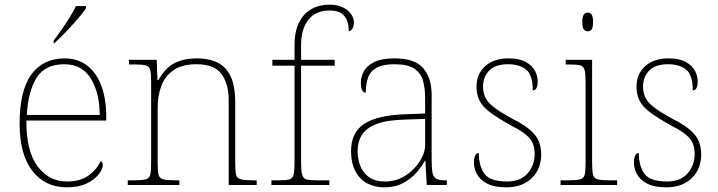

<svg xmlns="http://www.w3.org/2000/svg" viewBox="-20 -792 3074 822"><path d="M266 10Q173 10 118.5 -60.5Q64 -131 64 -262Q64 -404 114 -473Q164 -542 257 -542Q340 -542 387.5 -475.5Q435 -409 435 -290V-276H93Q92 -146 140.5 -80.5Q189 -15 267 -15Q324 -15 359 -40.5Q394 -66 411 -103Q416 -100 418 -96Q420 -92 420 -85Q420 -68 402.5 -45.5Q385 -23 351 -6.5Q317 10 266 10ZM407 -300Q406 -397 368 -457Q330 -517 256 -517Q172 -517 136 -458Q100 -399 95 -300ZM210 -619Q225 -638 243 -664Q261 -690 278 -717Q295 -744 305 -766H348V-756Q339 -743 322.5 -723Q306 -703 286 -681Q266 -659 246.5 -639.5Q227 -620 212 -606H210Z M527 0V-20H550Q587 -20 603 -24Q619 -28 623 -43.5Q627 -59 627 -94V-442Q627 -477 623 -492.5Q619 -508 604.5 -512Q590 -516 560 -516H532V-536H651L654 -449H658Q688 -502 727.5 -522Q767 -542 822 -542Q908 -542 947.5 -496.5Q987 -451 987 -357V-94Q987 -59 991 -43.5Q995 -28 1011.5 -24Q1028 -20 1064 -20H1079V0H959V-365Q959 -432 928.5 -474.5Q898 -517 822 -517Q757 -517 720.5 -490Q684 -463 669.5 -421Q655 -379 655 -334V-94Q655 -59 659 -43.5Q663 -28 679.5 -24Q696 -20 732 -20H748V0Z M1142 0V-20H1174Q1204 -20 1218.5 -24Q1233 -28 1237 -44.5Q1241 -61 1241 -98V-511H1146V-536H1241V-600Q1241 -682 1281 -727Q1321 -772 1392 -772Q1424 -772 1447 -761Q1470 -750 1482.5 -732.5Q1495 -715 1495 -697Q1495 -684 1491.5 -675Q1488 -666 1483 -662Q1478 -658 1473 -658Q1473 -683 1466 -703Q1459 -723 1441.5 -735Q1424 -747 1390 -747Q1332 -747 1300.5 -707.5Q1269 -668 1269 -600V-536H1413V-511H1269V-98Q1269 -61 1273.5 -44.5Q1278 -28 1292 -24Q1306 -20 1336 -20H1390V0Z M1624 10Q1585 10 1553 -6.5Q1521 -23 1502 -58Q1483 -93 1483 -146Q1483 -225 1539.5 -262Q1596 -299 1717 -303L1800 -306V-371Q1800 -414 1791 -446.5Q1782 -479 1754 -498Q1726 -517 1669 -517Q1620 -517 1593 -502.5Q1566 -488 1556 -460.5Q1546 -433 1546 -395Q1536 -395 1530.5 -406Q1525 -417 1525 -441Q1525 -462 1537 -485.5Q1549 -509 1580.5 -525.5Q1612 -542 1669 -542Q1757 -542 1792.5 -499.5Q1828 -457 1828 -386V-110Q1828 -73 1831.5 -53.5Q1835 -34 1847 -27Q1859 -20 1886 -20H1893V0H1807L1801 -104H1799Q1788 -83 1765.5 -56Q1743 -29 1708 -9.5Q1673 10 1624 10ZM1628 -15Q1677 -15 1715.5 -40Q1754 -65 1777 -101Q1800 -137 1800 -170V-283L1714 -280Q1636 -278 1592 -261Q1548 -244 1529.5 -214.5Q1511 -185 1511 -145Q1511 -111 1522.5 -81.5Q1534 -52 1560 -33.5Q1586 -15 1628 -15Z M2150 10Q2094 10 2063.5 -7Q2033 -24 2021 -48.5Q2009 -73 2009 -95Q2009 -109 2011.5 -118.5Q2014 -128 2018.5 -132.5Q2023 -137 2030 -137Q2030 -80 2054.5 -47.5Q2079 -15 2150 -15Q2209 -15 2239 -50Q2269 -85 2269 -132Q2269 -156 2262 -175.5Q2255 -195 2234.5 -213Q2214 -231 2173 -252Q2115 -284 2081.5 -308.5Q2048 -333 2034 -359.5Q2020 -386 2020 -422Q2020 -475 2057 -508.5Q2094 -542 2158 -542Q2203 -542 2230.5 -527Q2258 -512 2270 -489.5Q2282 -467 2282 -445Q2282 -426 2277 -415.5Q2272 -405 2261 -405Q2261 -470 2233 -493.5Q2205 -517 2155 -517Q2100 -517 2074 -489.5Q2048 -462 2048 -421Q2048 -374 2081 -344.5Q2114 -315 2175 -283Q2226 -257 2252 -233.5Q2278 -210 2287.5 -185.5Q2297 -161 2297 -131Q2297 -68 2256 -29Q2215 10 2150 10Z M2380 0V-20H2410Q2447 -20 2463 -24Q2479 -28 2483 -43.5Q2487 -59 2487 -94V-438Q2487 -475 2483 -491.5Q2479 -508 2464.5 -512Q2450 -516 2420 -516H2402V-536H2515V-94Q2515 -59 2519 -43.5Q2523 -28 2539.5 -24Q2556 -20 2592 -20H2622V0ZM2496 -658Q2486 -658 2479.5 -666Q2473 -674 2473 -698Q2473 -721 2479.5 -729.5Q2486 -738 2496 -738Q2507 -738 2513 -729.5Q2519 -721 2519 -698Q2519 -674 2513 -666Q2507 -658 2496 -658Z M2835 10Q2779 10 2748.5 -7Q2718 -24 2706 -48.5Q2694 -73 2694 -95Q2694 -109 2696.5 -118.5Q2699 -128 2703.5 -132.5Q2708 -137 2715 -137Q2715 -80 2739.5 -47.5Q2764 -15 2835 -15Q2894 -15 2924 -50Q2954 -85 2954 -132Q2954 -156 2947 -175.5Q2940 -195 2919.5 -213Q2899 -231 2858 -252Q2800 -284 2766.5 -308.5Q2733 -333 2719 -359.5Q2705 -386 2705 -422Q2705 -475 2742 -508.5Q2779 -542 2843 -542Q2888 -542 2915.5 -527Q2943 -512 2955 -489.5Q2967 -467 2967 -445Q2967 -426 2962 -415.5Q2957 -405 2946 -405Q2946 -470 2918 -493.5Q2890 -517 2840 -517Q2785 -517 2759 -489.5Q2733 -462 2733 -421Q2733 -374 2766 -344.5Q2799 -315 2860 -283Q2911 -257 2937 -233.5Q2963 -210 2972.5 -185.5Q2982 -161 2982 -131Q2982 -68 2941 -29Q2900 10 2835 10Z"/></svg>

Font: Noto Rashi Hebrew Thin
Style: Regular
Weight: 250
Version: Version 1.006